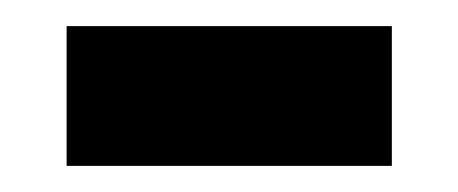

<svg xmlns="http://www.w3.org/2000/svg" viewBox="-20 -342 351 147"><path d="M31 -215H280V-322H31Z"/></svg>

Font: Noto Sans Thai Looped SemiCondensed SemiBold
Style: Regular
Weight: 600
Width: 4
Designer: Sasikarn Vongin, Ben Mitchell
Foundry: The Fontpad Ltd
Version: Version 1.001